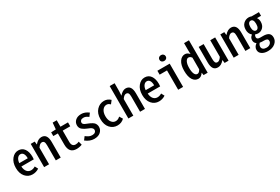

<svg xmlns="http://www.w3.org/2000/svg" viewBox="117 -2252 5766 3947"><g transform="rotate(-30 3000.0 -279.0)"><path d="M281.2 11.7Q179.7 11.7 112.3 -65.9Q44.9 -143.6 44.9 -275.4Q44.9 -405.3 109.9 -484.9Q174.8 -564.5 264.6 -564.5Q356.4 -564.5 406.7 -493.7Q457 -422.9 457 -303.7Q457 -270.5 453.1 -245.1H158.2Q163.1 -166 199.7 -121.6Q236.3 -77.1 295.9 -77.1Q346.7 -77.1 396.5 -108.4L435.5 -35.2Q366.2 11.7 281.2 11.7ZM156.2 -326.2H357.4Q357.4 -397.5 333.5 -436Q309.6 -474.6 265.6 -474.6Q223.6 -474.6 192.9 -435.1Q162.1 -395.5 156.2 -326.2Z M557.6 0V-551.8H652.3L660.2 -480.5H664.1Q734.4 -564.5 815.4 -564.5Q951.2 -564.5 951.2 -369.1V0H835V-358.4Q835 -416 819.8 -440.9Q804.7 -465.8 768.6 -465.8Q721.7 -465.8 674.8 -393.6V0Z M1327.1 11.7Q1148.4 11.7 1148.4 -194.3V-459H1040V-546.9L1153.3 -551.8L1167 -705.1H1263.7V-551.8H1442.4V-459H1263.7V-192.4Q1263.7 -79.1 1356.4 -79.1Q1394.5 -79.1 1434.6 -97.7L1457 -13.7Q1392.6 11.7 1327.1 11.7Z M1745.1 13.7Q1639.6 13.7 1542 -63.5L1596.7 -136.7Q1640.6 -103.5 1672.9 -88.9Q1705.1 -74.2 1748 -74.2Q1792 -74.2 1815.4 -95.2Q1838.9 -116.2 1838.9 -148.4Q1838.9 -170.9 1821.8 -188.5Q1804.7 -206.1 1785.2 -215.8Q1765.6 -225.6 1729.5 -240.2Q1724.6 -242.2 1721.7 -243.2Q1688.5 -256.8 1667.5 -268.6Q1646.5 -280.3 1621.1 -299.3Q1595.7 -318.4 1583 -344.7Q1570.3 -371.1 1570.3 -404.3Q1570.3 -474.6 1621.6 -520Q1672.9 -565.4 1760.7 -565.4Q1847.7 -565.4 1932.6 -501L1879.9 -428.7Q1845.7 -454.1 1820.3 -465.3Q1794.9 -476.6 1762.7 -476.6Q1721.7 -476.6 1700.2 -457.5Q1678.7 -438.5 1678.7 -409.2Q1678.7 -399.4 1681.2 -391.1Q1683.6 -382.8 1690.9 -375.5Q1698.2 -368.2 1703.6 -363.3Q1709 -358.4 1722.2 -352.1Q1735.4 -345.7 1742.2 -342.8Q1749 -339.8 1767.1 -332.5Q1785.2 -325.2 1792 -322.3Q1821.3 -310.5 1836.9 -303.2Q1852.5 -295.9 1877.4 -280.3Q1902.3 -264.6 1915.5 -249.5Q1928.7 -234.4 1939 -209.5Q1949.2 -184.6 1949.2 -155.3Q1949.2 -83 1895 -34.7Q1840.8 13.7 1745.1 13.7Z M2295.9 13.7Q2190.4 13.7 2121.6 -64.5Q2052.7 -142.6 2052.7 -275.4Q2052.7 -408.2 2125.5 -486.8Q2198.2 -565.4 2302.7 -565.4Q2384.8 -565.4 2450.2 -503.9L2392.6 -429.7Q2353.5 -470.7 2309.6 -470.7Q2248 -470.7 2209.5 -416.5Q2170.9 -362.3 2170.9 -275.4Q2170.9 -188.5 2209 -135.3Q2247.1 -82 2307.6 -82Q2365.2 -82 2412.1 -128.9L2459 -52.7Q2392.6 13.7 2295.9 13.7Z M2557.6 0V-769.5H2674.8L2673.8 -585L2668 -477.5Q2742.2 -564.5 2815.4 -564.5Q2951.2 -564.5 2951.2 -369.1V0H2835V-358.4Q2835 -416 2819.8 -440.9Q2804.7 -465.8 2768.6 -465.8Q2721.7 -465.8 2674.8 -393.6V0Z M3281.2 11.7Q3179.7 11.7 3112.3 -65.9Q3044.9 -143.6 3044.9 -275.4Q3044.9 -405.3 3109.9 -484.9Q3174.8 -564.5 3264.6 -564.5Q3356.4 -564.5 3406.7 -493.7Q3457 -422.9 3457 -303.7Q3457 -270.5 3453.1 -245.1H3158.2Q3163.1 -166 3199.7 -121.6Q3236.3 -77.1 3295.9 -77.1Q3346.7 -77.1 3396.5 -108.4L3435.5 -35.2Q3366.2 11.7 3281.2 11.7ZM3156.2 -326.2H3357.4Q3357.4 -397.5 3333.5 -436Q3309.6 -474.6 3265.6 -474.6Q3223.6 -474.6 3192.9 -435.1Q3162.1 -395.5 3156.2 -326.2Z M3739.3 0V-459H3564.5V-551.8H3856.4V0ZM3788.1 -655.3Q3754.9 -655.3 3733.9 -674.3Q3712.9 -693.4 3712.9 -723.6Q3712.9 -754.9 3733.9 -774.4Q3754.9 -793.9 3788.1 -793.9Q3820.3 -793.9 3841.3 -773.9Q3862.3 -753.9 3862.3 -723.6Q3862.3 -693.4 3841.3 -674.3Q3820.3 -655.3 3788.1 -655.3Z M4216.8 13.7Q4134.8 13.7 4087.4 -60.1Q4040 -133.8 4040 -275.4Q4040 -412.1 4091.8 -488.3Q4143.6 -564.5 4220.7 -564.5Q4281.2 -564.5 4326.2 -507.8L4323.2 -599.6V-769.5H4439.5V0H4342.8L4333 -60.5H4331.1Q4281.2 13.7 4216.8 13.7ZM4246.1 -83Q4289.1 -83 4323.2 -148.4V-423.8Q4292 -468.8 4251 -468.8Q4211.9 -468.8 4185.1 -417.5Q4158.2 -366.2 4158.2 -275.4Q4158.2 -180.7 4181.6 -131.8Q4205.1 -83 4246.1 -83Z M4680.7 11.7Q4610.4 11.7 4577.6 -37.1Q4544.9 -85.9 4544.9 -182.6V-551.8H4662.1V-198.2Q4662.1 -138.7 4675.8 -112.3Q4689.5 -85.9 4725.6 -85.9Q4771.5 -85.9 4819.3 -158.2V-551.8H4935.5V0H4841.8L4833 -72.3H4829.1Q4760.7 11.7 4680.7 11.7Z M5057.6 0V-551.8H5152.3L5160.2 -480.5H5164.1Q5234.4 -564.5 5315.4 -564.5Q5451.2 -564.5 5451.2 -369.1V0H5335V-358.4Q5335 -416 5319.8 -440.9Q5304.7 -465.8 5268.6 -465.8Q5221.7 -465.8 5174.8 -393.6V0Z M5737.3 236.3Q5652.3 236.3 5597.2 199.2Q5542 162.1 5542 96.7Q5542 25.4 5610.4 -23.4V-28.3Q5563.5 -57.6 5563.5 -119.1Q5563.5 -184.6 5619.1 -222.7V-226.6Q5557.6 -279.3 5557.6 -371.1Q5557.6 -463.9 5610.4 -514.2Q5663.1 -564.5 5737.3 -564.5Q5771.5 -564.5 5799.8 -551.8H5974.6V-464.8H5878.9Q5909.2 -419.9 5909.2 -365.2Q5909.2 -279.3 5860.8 -230Q5812.5 -180.7 5744.1 -180.7Q5710 -180.7 5679.7 -195.3Q5658.2 -170.9 5658.2 -139.6Q5658.2 -112.3 5676.3 -98.6Q5694.3 -85 5739.3 -85H5804.7Q5890.6 -85 5933.6 -52.7Q5976.6 -20.5 5976.6 48.8Q5976.6 127.9 5911.1 182.1Q5845.7 236.3 5737.3 236.3ZM5737.3 -253.9Q5768.6 -253.9 5787.1 -283.2Q5805.7 -312.5 5805.7 -371.1Q5805.7 -485.4 5737.3 -485.4Q5707 -485.4 5687.5 -457Q5668 -428.7 5668 -371.1Q5668 -313.5 5687.5 -283.7Q5707 -253.9 5737.3 -253.9ZM5748 160.2Q5799.8 160.2 5832.5 132.8Q5865.2 105.5 5865.2 68.4Q5865.2 34.2 5843.3 20.5Q5821.3 6.8 5774.4 6.8H5741.2Q5702.1 6.8 5676.8 0Q5640.6 32.2 5640.6 80.1Q5640.6 117.2 5669.4 138.7Q5698.2 160.2 5748 160.2Z"/></g></svg>

Font: Gen Shin Gothic Monospace Medium
Style: Regular
Weight: 500
Designer: [Source Han Sans]
Ryoko NISHIZUKA  (kana & ideographs); Paul D. Hunt (Latin, Greek & Cyrillic); Wenlong ZHANG  (bopomofo
Version: Version 1.002.20150607